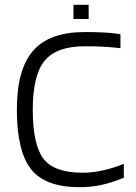

<svg xmlns="http://www.w3.org/2000/svg" viewBox="-20 -770 563 797"><path d="M323 -53Q364 -53 408.5 -63Q453 -73 494 -90V-32Q439 -10 397 -1.5Q355 7 310 7Q168 7 109 -67.5Q50 -142 50 -315Q50 -482 117.5 -559.5Q185 -637 333 -637Q379 -637 415 -635Q451 -633 480 -628V-570Q446 -574 411 -576Q376 -578 333 -578Q214 -578 165 -517.5Q116 -457 116 -315Q116 -169 160.5 -111Q205 -53 323 -53ZM348 -691H285V-750H348Z"/></svg>

Font: Blinker Light
Style: Regular
Weight: 300
Designer: Juergen Huber
Foundry: supertype
Version: Version 1.017;hotconv 1.0.117;makeotfexe 2.5.65602